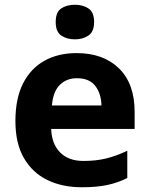

<svg xmlns="http://www.w3.org/2000/svg" viewBox="-20 -780 631 810"><path d="M303 -556Q416 -556 482 -491.5Q548 -427 548 -308V-236H196Q198 -173 233.5 -137Q269 -101 332 -101Q385 -101 428 -111.5Q471 -122 517 -144V-29Q477 -9 432.5 0.5Q388 10 325 10Q243 10 180 -20.5Q117 -51 81 -113Q45 -175 45 -269Q45 -365 77.5 -428.5Q110 -492 168 -524Q226 -556 303 -556ZM304 -450Q261 -450 232.5 -422Q204 -394 199 -335H408Q407 -385 382 -417.5Q357 -450 304 -450ZM296 -760Q329 -760 353 -744.5Q377 -729 377 -687Q377 -646 353 -630Q329 -614 296 -614Q262 -614 238.5 -630Q215 -646 215 -687Q215 -729 238.5 -744.5Q262 -760 296 -760Z"/></svg>

Font: Noto Sans Gurmukhi
Style: Bold
Weight: 700
Designer: Jelle Bosma - Monotype Design Team
Foundry: Monotype Imaging Inc.
Version: Version 2.004; ttfautohint (v1.8.4.7-5d5b)